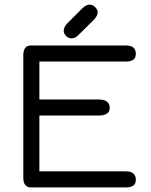

<svg xmlns="http://www.w3.org/2000/svg" viewBox="-20 -820 661 840"><path d="M372.1 -799.8C362.3 -799.8 351.9 -794.6 340.8 -784.2L272.5 -715.8C263.3 -705.4 258.8 -695.3 258.8 -685.5C258.8 -677.7 262 -670.2 268.6 -663.1C275.1 -655.9 283.2 -652.3 293 -652.3C304.7 -652.3 315.4 -657.9 325.2 -668.9L392.6 -735.4C402.3 -746.4 407.2 -756.5 407.2 -765.6C407.2 -774.1 403.5 -781.9 396 -789.1C388.5 -796.2 380.5 -799.8 372.1 -799.8ZM152.3 -314.5H411.1C443.7 -314.5 460 -325.5 460 -347.7C460 -372.4 443.7 -384.8 411.1 -384.8H152.3V-550.8H531.2C559.9 -550.8 574.2 -561.8 574.2 -584C574.2 -608.7 559.9 -621.1 531.2 -621.1H115.2C93.1 -621.1 82 -606.8 82 -578.1V-43C82 -14.3 93.1 0 115.2 0H531.2C559.9 0 574.2 -11.1 574.2 -33.2C574.2 -57.9 559.9 -70.3 531.2 -70.3H152.3Z"/></svg>

Font: Jura
Style: DemiBold
Weight: 600
Version: Version 2.5.1